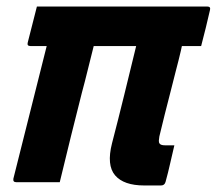

<svg xmlns="http://www.w3.org/2000/svg" viewBox="-20 -558 664 588"><path d="M514 -113Q507 -84 501 -57Q495 -30 487 -1Q484 10 473 10H422Q359 10 332.5 -21Q306 -52 323 -119Q342 -192 360.5 -267.5Q379 -343 397 -417H267L262 -397Q255 -370 247.5 -339Q240 -308 231 -275Q215 -212 197.5 -141.5Q180 -71 163 0H30Q19 0 21 -11Q46 -111 72 -214Q98 -317 123 -417H73Q62 -417 65 -428Q73 -459 79 -483Q85 -507 93 -538H615Q626 -538 623 -527Q616 -496 610 -472Q604 -448 596 -417H537L534 -403Q527 -373 518.5 -341Q510 -309 502 -276Q493 -242 484.5 -207.5Q476 -173 468 -140Q467 -133 466.5 -127.5Q466 -122 469 -118Q473 -113 485 -113Z"/></svg>

Font: Recursive Sn Lnr St
Style: Bold Italic
Weight: 700
Italic angle: -15°
Version: Version 1.079;hotconv 1.0.112;makeotfexe 2.5.65598; ttfautoh